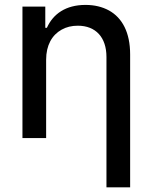

<svg xmlns="http://www.w3.org/2000/svg" viewBox="-20 -573 633 797"><path d="M171.5 -325.3C171.5 -385.3 196 -427.9 235.8 -449.9C255.3 -460.9 277.7 -466.3 302.9 -466.3C377.8 -466.3 421.9 -417.6 421.9 -336.6V204.5H520.2V-346.9C520.2 -437.9 487.9 -498.6 432.5 -529.5C404.5 -544.7 372.2 -552.6 334.9 -552.6C252.8 -552.6 200.3 -514.9 174.7 -457.7H168V-545.5H73.2V0H171.5Z"/></svg>

Font: Inter 465
Style: Regular
Weight: 400
Designer: Rasmus Andersson
Foundry: rsms
Version: Version 3.019;Glyphs 3.1.2 (3151)